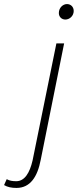

<svg xmlns="http://www.w3.org/2000/svg" viewBox="-139 -693 382 943"><path d="M-58 230C9 230 45 176 61 92L176 -480H138L21 95C7 156 -18 197 -59 197C-77 197 -92 195 -106 187L-119 216C-102 226 -83 230 -58 230ZM182 -597C203 -597 223 -615 223 -639C223 -660 208 -673 190 -673C170 -673 150 -655 150 -629C150 -610 164 -597 182 -597Z"/></svg>

Font: Source Sans Pro Light
Style: Italic
Weight: 300
Italic angle: -11°
Designer: Paul D. Hunt
Foundry: Adobe Systems Incorporated
Version: Version 3.006;hotconv 1.0.111;makeotfexe 2.5.65597